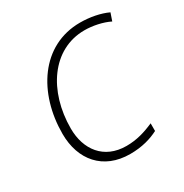

<svg xmlns="http://www.w3.org/2000/svg" viewBox="-134 -645 727 760"><g transform="rotate(-30 229.5 -265.0)"><path d="M247 10C302 10 344 -3 377 -20V-55C336 -37 297 -25 250 -25C147 -25 93 -99 93 -195C93 -365 186 -505 334 -505C371 -505 415 -496 447 -480L459 -515C425 -531 379 -540 334 -540C156 -540 54 -378 54 -193C54 -74 124 10 247 10Z"/></g></svg>

Font: Noto Sans ExtraLight
Style: Italic
Weight: 200
Italic angle: -12°
Designer: Monotype Design Team
Foundry: Monotype Imaging Inc.
Version: Version 2.013